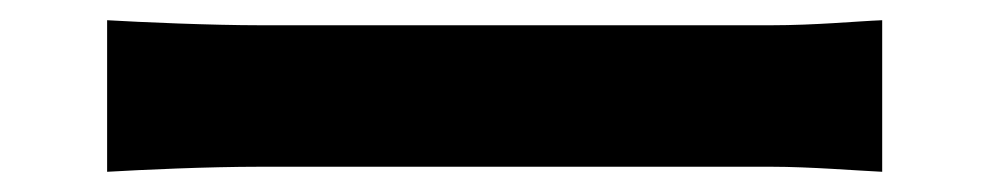

<svg xmlns="http://www.w3.org/2000/svg" viewBox="-20 -478 980 190"><path d="M853 -383V-458C828 -457 787 -453 743 -453C658 -453 349 -453 238 -453C189 -453 120 -456 86 -458V-383V-308C121 -310 184 -313 238 -313C348 -313 658 -313 743 -313C782 -313 830 -309 853 -308Z"/></svg>

Font: GenSekiGothic2 TW B
Style: Regular
Weight: 700
Version: Version 2.100;PS 2.1;hotconv 16.6.51;makeotf.lib2.5.65220 DE